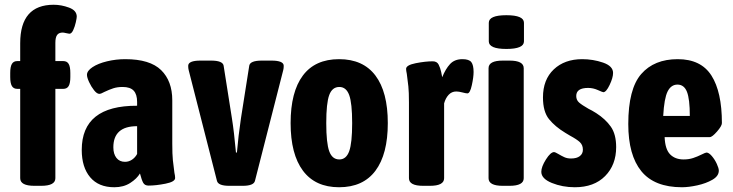

<svg xmlns="http://www.w3.org/2000/svg" viewBox="-20 -780 3084 808"><path d="M65 -30V-406H53Q37 -406 30 -418Q23 -430 23 -456V-473Q23 -499 30 -511Q37 -523 53 -523H65V-598Q65 -760 206 -760Q238 -760 270.5 -748Q303 -736 303 -710Q303 -704 299 -686Q295 -668 288 -653Q281 -638 272 -638Q269 -638 258.5 -640.5Q248 -643 244 -643Q228 -643 220.5 -633Q213 -623 213 -600V-523H246Q262 -523 269 -511Q276 -499 276 -473V-456Q276 -430 269 -418Q262 -406 246 -406H213V-30Q213 2 153 2H125Q65 2 65 -30Z M324 -149Q324 -336 557 -335V-351Q557 -383 542.5 -398.5Q528 -414 496 -414Q474 -414 457 -408.5Q440 -403 419 -393Q405 -385 398 -385Q388 -385 376 -400Q364 -415 355 -434.5Q346 -454 346 -465Q346 -482 369.5 -497.5Q393 -513 430.5 -522Q468 -531 507 -531Q611 -531 658 -485Q705 -439 705 -358V-176Q705 -130 707.5 -106Q710 -82 714 -53Q717 -40 717 -31Q717 -15 676.5 -7Q636 1 605 1Q589 1 582.5 -11Q576 -23 569 -50Q556 -28 528 -10Q500 8 461 8Q395 8 359.5 -34Q324 -76 324 -149ZM557 -132V-249Q457 -249 457 -160Q457 -132 470 -115.5Q483 -99 506 -99Q522 -99 535.5 -108Q549 -117 557 -132Z M893 -19 774 -485Q772 -492 772 -503Q772 -525 824 -525H868Q917 -525 921 -504L956 -282Q965 -226 973 -138H977Q983 -208 994 -282L1029 -504Q1033 -525 1082 -525H1122Q1174 -525 1174 -503Q1174 -492 1172 -485L1053 -19Q1048 2 1001 2H945Q898 2 893 -19Z M1203 -262Q1203 -393 1254.5 -462Q1306 -531 1407 -531Q1508 -531 1560 -462Q1612 -393 1612 -262Q1612 -131 1560 -61.5Q1508 8 1407 8Q1307 8 1255 -61.5Q1203 -131 1203 -262ZM1462 -262Q1462 -346 1449.5 -380Q1437 -414 1408 -414Q1378 -414 1365.5 -380Q1353 -346 1353 -262Q1353 -178 1365.5 -143.5Q1378 -109 1408 -109Q1437 -109 1449.5 -143.5Q1462 -178 1462 -262Z M1701 -30V-349Q1701 -393 1698.5 -416.5Q1696 -440 1692 -469Q1689 -483 1689 -490Q1689 -506 1729.5 -514Q1770 -522 1801 -522Q1819 -522 1826 -508Q1833 -494 1836.5 -477.5Q1840 -461 1841 -455Q1855 -490 1874 -510.5Q1893 -531 1926 -531Q1954 -531 1963.5 -518.5Q1973 -506 1973 -477Q1973 -455 1965.5 -421Q1958 -387 1947 -387Q1941 -387 1926 -391Q1911 -395 1900 -395Q1881 -395 1868 -381Q1855 -367 1849 -345V-30Q1849 2 1789 2H1761Q1701 2 1701 -30Z M2036 -30V-493Q2036 -525 2096 -525H2124Q2184 -525 2184 -493V-30Q2184 2 2124 2H2096Q2036 2 2036 -30ZM2037 -606V-684Q2037 -716 2111 -716Q2185 -716 2185 -684V-606Q2185 -574 2111 -574Q2037 -574 2037 -606Z M2258 -57Q2258 -78 2277.5 -109Q2297 -140 2312 -140Q2316 -140 2329.5 -132Q2343 -124 2355 -118.5Q2367 -113 2383 -113Q2407 -113 2420 -123Q2433 -133 2433 -150Q2433 -170 2420 -182Q2407 -194 2379 -209L2359 -221Q2316 -247 2290.5 -278.5Q2265 -310 2265 -370Q2265 -445 2310.5 -488Q2356 -531 2430 -531Q2476 -531 2518 -516.5Q2560 -502 2560 -473Q2560 -453 2545.5 -422.5Q2531 -392 2519 -392Q2516 -392 2496 -401Q2476 -410 2455 -410Q2405 -410 2405 -376Q2405 -359 2417 -348.5Q2429 -338 2457 -322Q2470 -316 2489 -304Q2528 -279 2550.5 -247Q2573 -215 2573 -161Q2573 -86 2526.5 -39Q2480 8 2399 8Q2347 8 2302.5 -10Q2258 -28 2258 -57Z M2624 -258Q2624 -406 2678.5 -468.5Q2733 -531 2832 -531Q2930 -531 2974 -462Q3018 -393 3018 -262Q3018 -250 2997.5 -226.5Q2977 -203 2967 -203H2777Q2779 -152 2800 -130.5Q2821 -109 2857 -109Q2879 -109 2897 -115Q2915 -121 2932 -129.5Q2949 -138 2953 -138Q2963 -138 2975.5 -123.5Q2988 -109 2996.5 -90.5Q3005 -72 3005 -62Q3005 -39 2978 -23.5Q2951 -8 2914.5 0Q2878 8 2850 8Q2734 8 2679 -59.5Q2624 -127 2624 -258ZM2883 -292Q2883 -363 2871 -393.5Q2859 -424 2831 -424Q2804 -424 2789.5 -395Q2775 -366 2771 -292Z"/></svg>

Font: Asap Condensed
Style: Bold
Weight: 700
Designer: Pablo Cosgaya
Foundry: Omnibus-Type
Version: Version 1.010; ttfautohint (v1.8)